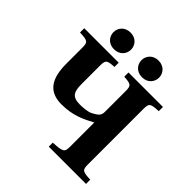

<svg xmlns="http://www.w3.org/2000/svg" viewBox="-228 -1051 1221 1221"><g transform="rotate(45 383.0 -440.5)"><path d="M426 -806C426 -768 454 -731 505 -731C556 -731 584 -768 584 -806C584 -844 556 -881 505 -881C454 -881 426 -844 426 -806ZM174 -806C174 -768 202 -731 253 -731C304 -731 332 -768 332 -806C332 -844 304 -881 253 -881C202 -881 174 -844 174 -806ZM25 -654C96 -651 104 -646 104 -595V-453C104 -318 150 -247 265 -247C366 -247 430 -279 494 -313V-97C494 -46 486 -41 398 -36V0H733V-38C662 -41 654 -46 654 -97V-595C654 -646 662 -651 733 -654V-692H423V-654C485 -650 494 -646 494 -595V-411C494 -380 486 -367 438 -343C416 -332 375 -329 347 -329C274 -329 264 -366 264 -433V-595C264 -646 273 -650 335 -654V-692H25Z"/></g></svg>

Font: Heuristica
Style: Bold
Weight: 700
Version: Version 1.0.1